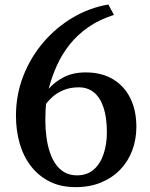

<svg xmlns="http://www.w3.org/2000/svg" viewBox="-20 -794 648 830"><path d="M307 15Q243 15 195 -9Q147 -33 114.2 -75.2Q81.5 -117.5 65.2 -173.5Q49 -229.5 49 -293.5Q49 -384.5 80.8 -465.8Q112.5 -547 168.2 -611.8Q224 -676.5 296 -718.8Q368 -761 448.5 -774.5L472.5 -729.5Q409.5 -709.5 362.5 -677Q315.5 -644.5 282 -602.5Q248.5 -560.5 226.2 -511.5Q204 -462.5 190.5 -410Q214.5 -438.5 254.8 -459.8Q295 -481 350.5 -481Q419.5 -481 468.5 -451.5Q517.5 -422 543.5 -369.2Q569.5 -316.5 569.5 -246Q569.5 -191.5 551.8 -144Q534 -96.5 500 -61Q466 -25.5 417.2 -5.2Q368.5 15 307 15ZM321 -416.5Q282.5 -416.5 254 -404.2Q225.5 -392 207 -375.2Q188.5 -358.5 179 -344.5Q178 -333.5 177 -317.8Q176 -302 176 -273.5Q176 -236 180.8 -201Q185.5 -166 195.5 -136Q205.5 -106 221.5 -83.5Q237.5 -61 260 -48.5Q282.5 -36 312.5 -36Q357 -36 385.5 -61.2Q414 -86.5 428 -128.8Q442 -171 442 -221.5Q442 -287 427.2 -330.2Q412.5 -373.5 385.5 -395Q358.5 -416.5 321 -416.5Z"/></svg>

Font: Merriweather 36pt SemiBold
Style: Regular
Weight: 600
Version: Version 2.100